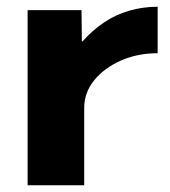

<svg xmlns="http://www.w3.org/2000/svg" viewBox="-20 -550 505 570"><path d="M62 0V-520H222L223 -427H225Q254 -460 289 -483.5Q324 -507 364.5 -518.5Q405 -530 448 -530V-392Q388 -392 338.5 -370Q289 -348 259.5 -311.5Q230 -275 230 -230V0Z"/></svg>

Font: M PLUS 1 Thin ExtraBold
Style: Regular
Weight: 800
Version: Version 1.001